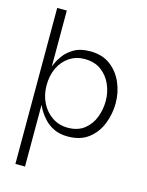

<svg xmlns="http://www.w3.org/2000/svg" viewBox="-115 -635 696 906"><g transform="rotate(15 233.0 -182.0)"><path d="M254 10Q217 10 189.5 -2.5Q162 -15 143.5 -34Q125 -53 114.5 -70Q104 -87 99.5 -97Q95 -107 97 -102V-289Q96 -287 103 -304Q110 -321 127 -345Q144 -369 175 -387.5Q206 -406 254 -406Q314 -406 353.5 -376Q393 -346 413 -299Q433 -252 433 -200Q433 -148 414 -99.5Q395 -51 355.5 -20.5Q316 10 254 10ZM50 199V-563H97V-119V199ZM244 -30Q293 -30 324.5 -55Q356 -80 370.5 -118.5Q385 -157 385 -198Q385 -240 368.5 -278Q352 -316 319.5 -340Q287 -364 238 -364Q197 -364 164.5 -342.5Q132 -321 114 -283.5Q96 -246 96 -198Q96 -151 115 -113Q134 -75 167.5 -52.5Q201 -30 244 -30Z"/></g></svg>

Font: Darker Grotesque
Style: Regular
Weight: 400
Designer: Gabriel Lam
Foundry: TypeRant
Version: Version 1.000;gftools[0.9.28]